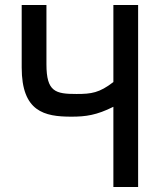

<svg xmlns="http://www.w3.org/2000/svg" viewBox="-20 -749 642 769"><path d="M434.1 0H533.2V-729H434.1V-420.4C377.9 -377 346.2 -372.6 286.6 -372.6C202.1 -372.6 166 -381.3 166 -491.2V-729H66.9V-478.5C66.9 -301.8 157.7 -281.7 265.6 -281.7C323.7 -281.7 366.7 -287.6 434.1 -321.3Z"/></svg>

Font: Hack
Style: Regular
Weight: 400
Monospace: yes
Designer: Christopher Simpkins
Foundry: Christopher Simpkins
Version: Version 2.010